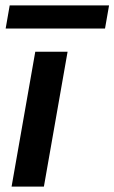

<svg xmlns="http://www.w3.org/2000/svg" viewBox="-20 -693 425 713"><path d="M23 0 111 -501H231L143 0ZM1 -587 16 -673H385L370 -587Z"/></svg>

Font: DM Sans 17pt SemiBold
Style: Italic
Weight: 600
Italic angle: -10°
Version: Version 4.004;gftools[0.9.30]